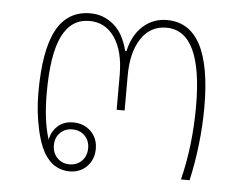

<svg xmlns="http://www.w3.org/2000/svg" viewBox="-41 -521 729 575"><g transform="rotate(5 323.5 -233.5)"><path d="M187 5Q168 5 150 -3.5Q132 -12 118 -31Q98 -57 86 -110.5Q74 -164 74 -222Q74 -349 107 -410.5Q140 -472 209 -472Q248 -472 278.5 -446.5Q309 -421 322 -369H326Q337 -418 367.5 -445Q398 -472 439 -472Q573 -472 573 -222Q573 -167 566.5 -110Q560 -53 548 0H522Q548 -104 548 -222Q548 -449 439 -449Q391 -449 363.5 -407.5Q336 -366 336 -295V-191H312V-295Q312 -367 284 -408Q256 -449 208 -449Q153 -449 126 -394Q99 -339 99 -223Q99 -139 117 -84Q121 -108 139 -125Q157 -142 186 -142Q218 -142 239 -121.5Q260 -101 260 -69Q260 -37 239.5 -16Q219 5 187 5ZM185 -16Q208 -16 222.5 -31Q237 -46 237 -69Q237 -92 222.5 -106.5Q208 -121 185 -121Q163 -121 148.5 -106.5Q134 -92 134 -69Q134 -46 148.5 -31Q163 -16 185 -16Z"/></g></svg>

Font: Noto Sans Thai Looped UI Thin
Style: Regular
Weight: 100
Designer: Cadson Demak Team
Foundry: Cadson Demak Co., Ltd.
Version: Version 1.000; ttfautohint (v1.8.4.7-5d5b)